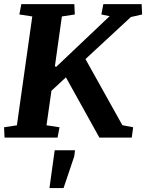

<svg xmlns="http://www.w3.org/2000/svg" viewBox="-24 -681 723 950"><path d="M260.7 0H-1.5L-3.9 -51.3L59.6 -61L135.7 -599.6L71.8 -609.4L81.5 -660.6H343.8L346.2 -609.4L282.2 -599.6L247.6 -353L253.9 -350.1L518.6 -601.1L477.5 -609.4L487.3 -660.6H676.8L679.2 -609.4L623.5 -596.7L398.9 -388.7L581.5 -61.5L634.8 -51.3L627.9 0H467.8L302.2 -298.3L230.5 -231.9L206.1 -61L270.5 -51.3ZM246.6 62.5H347.2L343.3 92.8L290.5 249.5H220.7Z"/></svg>

Font: Noticia Text
Style: Bold Italic
Weight: 700
Italic angle: -8°
Designer: JM Sole
Foundry: JM Sole
Version: Version 1.003